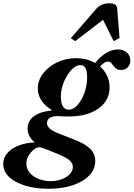

<svg xmlns="http://www.w3.org/2000/svg" viewBox="-144 -891 806 1158"><path d="M147.5 247.5Q70.5 247.5 9 229Q-52.5 210.5 -88.5 177Q-124.5 143.5 -124.5 98.5Q-124.5 59.5 -98.5 30.8Q-72.5 2 -29.2 -14.2Q14 -30.5 65.5 -31.5Q22.5 -68.5 22.5 -115.5Q22.5 -163 61.8 -190.8Q101 -218.5 164.5 -223.5L167 -228Q84 -280 84 -358Q84 -405.5 115.2 -447Q146.5 -488.5 199 -514.2Q251.5 -540 315 -540Q348 -540 377 -532.5Q406 -525 429.5 -511Q461.5 -551 497.5 -572Q533.5 -593 567 -593Q600.5 -593 621.2 -574.2Q642 -555.5 642 -526Q642 -502.5 627 -485.8Q612 -469 585.5 -469Q567.5 -469 557.2 -476.8Q547 -484.5 540.2 -494.2Q533.5 -504 526.2 -511.8Q519 -519.5 506 -519.5Q485.5 -519.5 459.5 -490Q487 -466 502 -433.8Q517 -401.5 517 -364.5Q517 -311 486.5 -271.5Q456 -232 401.2 -210.2Q346.5 -188.5 273.5 -188.5Q250 -188.5 236.8 -189.2Q223.5 -190 214 -190.5Q179.5 -192.5 159.5 -181.8Q139.5 -171 139.5 -148Q139.5 -132.5 153.8 -117.5Q168 -102.5 212 -85L311.5 -46Q369 -23.5 399.8 6.2Q430.5 36 430.5 80Q430.5 129 394.8 166.8Q359 204.5 295.5 226Q232 247.5 147.5 247.5ZM270 -229.5Q299 -229.5 324.5 -258.5Q350 -287.5 365.8 -332.5Q381.5 -377.5 381.5 -424.5Q381.5 -498.5 341 -498.5Q321 -498.5 300.2 -481.8Q279.5 -465 262 -437.2Q244.5 -409.5 233.8 -375.5Q223 -341.5 223 -307.5Q223 -270.5 235 -250Q247 -229.5 270 -229.5ZM161 201.5Q198.5 201.5 229 189.8Q259.5 178 277.5 158.5Q295.5 139 295.5 116.5Q295.5 90.5 270.5 72Q245.5 53.5 198.5 35L132.5 8.5Q103.5 -3 92 -3Q78 -3 59.8 11.2Q41.5 25.5 28.2 47.8Q15 70 15 94.5Q15 127 35.2 151Q55.5 175 88.8 188.2Q122 201.5 161 201.5ZM309.5 -643 283 -660.5 435.5 -836.5Q465 -871 515.5 -871Q541.5 -871 551.8 -862.5Q562 -854 563 -836.5L577 -661.5L541.5 -643L477.5 -771.5Z"/></svg>

Font: Libre Caslon Text Bold
Style: Italic
Weight: 700
Italic angle: -22.583°
Designer: Pablo Impallari, Rodrigo Fuenzalida, Katja Schimmel
Foundry: Pablo Impallari, Rodrigo Fuenzalida
Version: Version 2.000